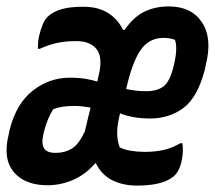

<svg xmlns="http://www.w3.org/2000/svg" viewBox="-38 -567 669 598"><path d="M221 -546Q269 -546 299.5 -526Q330 -506 345 -474H350Q378 -514 411.5 -530.5Q445 -547 488 -547Q558 -547 591 -497.5Q624 -448 603 -365L600 -350Q577 -263 533 -230.5Q489 -198 430 -198Q400 -198 376.5 -202.5Q353 -207 336 -214L334 -206Q326 -172 327 -148.5Q328 -125 335 -108Q348 -101 369 -97.5Q390 -94 412 -94Q446 -94 472 -100Q498 -106 524 -121H530Q532 -109 531.5 -96.5Q531 -84 529 -73Q522 -28 495 -12Q461 11 389 11Q344 11 311 -6Q278 -23 261 -58L259 -59Q230 -25 192.5 -8Q155 9 114 10Q41 11 5.5 -30.5Q-30 -72 -11 -148L-8 -163Q13 -245 64.5 -285Q116 -325 179 -325Q208 -325 228.5 -321.5Q249 -318 265 -313L269 -331Q283 -387 263.5 -413Q244 -439 199 -439Q165 -439 138.5 -433Q112 -427 86 -415H80Q80 -423 80.5 -433Q81 -443 84 -456Q89 -476 95.5 -492Q102 -508 115 -519Q131 -532 156 -539Q181 -546 221 -546ZM360 -311 355 -290Q383 -283 418 -283Q453 -283 472.5 -299Q492 -315 503 -362Q509 -386 510.5 -407Q512 -428 507 -443Q491 -449 471 -449Q431 -449 405.5 -418.5Q380 -388 360 -311ZM133 -91H137Q164 -91 185.5 -104Q207 -117 226 -157L244 -232Q232 -234 219.5 -235.5Q207 -237 193 -237Q152 -237 128 -227Q110 -199 100 -161L98 -153Q90 -120 99 -105.5Q108 -91 133 -91Z"/></svg>

Font: Recursive Mn Csl St SmB
Style: Italic
Weight: 600
Italic angle: -15°
Monospace: yes
Version: Version 1.079;hotconv 1.0.112;makeotfexe 2.5.65598; ttfautoh